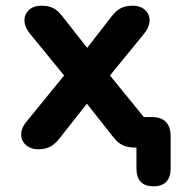

<svg xmlns="http://www.w3.org/2000/svg" viewBox="-20 -518 643 674"><path d="M519 136C560 136 579 113 579 73V-40C579 -82 558 -107 514 -107H485L366 -253L486 -400C526 -448 499 -498 447 -498C414 -498 393 -488 373 -462L286 -350L198 -462C178 -488 159 -498 124 -498C72 -498 45 -448 85 -400L205 -253L73 -91C33 -43 62 6 114 6C148 6 168 -6 188 -31L285 -154L379 -35C400 -9 421 0 454 0H459V73C459 113 477 136 519 136Z"/></svg>

Font: SN Pro
Style: Bold
Weight: 700
Designer: Tobias Whetton
Foundry: Supernotes
Version: Version 1.003;Glyphs 3.3 (3324)